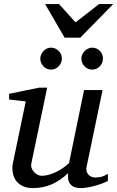

<svg xmlns="http://www.w3.org/2000/svg" viewBox="-20 -936 591 968"><path d="M523.9 -23.9Q514.6 -18.6 498.3 -12.2Q481.9 -5.9 462.9 -0.5Q443.8 4.9 424.1 8.5Q404.3 12.2 388.2 12.2Q359.9 12.2 346.2 2.7Q332.5 -6.8 327.4 -19.3Q322.3 -31.7 322.8 -44.4Q323.2 -57.1 323.2 -63Q283.7 -25.4 240.5 -6.6Q197.3 12.2 147 12.2Q112.3 12.2 90.3 0Q68.4 -12.2 57.1 -30.8Q45.9 -49.3 43.5 -71.3Q41 -93.3 44.9 -112.8L109.9 -424.8L25.9 -434.1V-462.9L176.8 -494.1H217.8L138.2 -112.8Q135.3 -100.1 139.4 -88.6Q143.6 -77.1 151.6 -68.6Q159.7 -60.1 169.9 -54.9Q180.2 -49.8 189.9 -49.8Q208 -49.8 226.3 -54.9Q244.6 -60.1 262.7 -68.8Q280.8 -77.6 297.4 -89.1Q314 -100.6 328.1 -113.8L403.8 -481.9H497.1L417 -97.2Q413.6 -81.5 417 -71Q420.4 -60.5 427.5 -53.7Q434.6 -46.9 443.6 -43.9Q452.6 -41 460.9 -41Q470.7 -41 486.8 -43.9Q502.9 -46.9 523.9 -59.1ZM292 -641.1Q292 -629.9 287.6 -619.6Q283.2 -609.4 275.6 -601.6Q268.1 -593.8 258.1 -589.4Q248 -585 236.8 -585Q226.1 -585 216.3 -589.4Q206.5 -593.8 199.2 -601.6Q191.9 -609.4 187.5 -619.1Q183.1 -628.9 183.1 -640.1Q183.1 -650.9 187.5 -660.9Q191.9 -670.9 199.2 -678.7Q206.5 -686.5 216.3 -691.2Q226.1 -695.8 236.8 -695.8Q248 -695.8 258.1 -691.4Q268.1 -687 275.6 -679.7Q283.2 -672.4 287.6 -662.4Q292 -652.3 292 -641.1ZM499 -641.1Q499 -629.9 494.9 -619.6Q490.7 -609.4 483.4 -601.6Q476.1 -593.8 466.1 -589.4Q456.1 -585 444.8 -585Q433.6 -585 423.6 -589.4Q413.6 -593.8 406.2 -601.6Q398.9 -609.4 394.5 -619.6Q390.1 -629.9 390.1 -641.1Q390.1 -651.4 394.8 -661.4Q399.4 -671.4 407 -679Q414.6 -686.5 424.6 -691.2Q434.6 -695.8 444.8 -695.8Q456.1 -695.8 466.1 -691.4Q476.1 -687 483.4 -679.7Q490.7 -672.4 494.9 -662.4Q499 -652.3 499 -641.1ZM384.8 -746.1H305.7L207.5 -915.5H277.8L360.8 -823.2L479.5 -915.5H550.8Z"/></svg>

Font: Charis SIL Phon
Style: Italic
Weight: 400
Italic angle: -11°
Foundry: SIL International
Version: Version 5.000